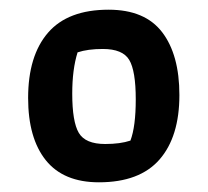

<svg xmlns="http://www.w3.org/2000/svg" viewBox="-20 -633 428 396"><path d="M38 -431Q38 -518 79 -565.5Q120 -613 204 -613Q279 -613 314.5 -566.5Q350 -520 350 -437Q350 -351 309 -304Q268 -257 184 -257Q111 -257 74.5 -302.5Q38 -348 38 -431ZM249 -343Q260 -372 260 -428Q260 -487 246.5 -509.5Q233 -532 192 -532Q161 -532 140 -525Q129 -490 129 -440Q129 -382 142.5 -359Q156 -336 197 -336Q228 -336 249 -343Z"/></svg>

Font: Athiti SemiBold
Style: Regular
Weight: 600
Designer: CadsonDemak Team
Foundry: CadsonDemak
Version: Version 1.033